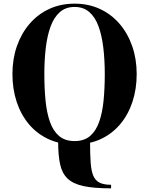

<svg xmlns="http://www.w3.org/2000/svg" viewBox="-20 -780 814 1050"><path d="M587.5 250Q494.5 250 437.2 237.8Q380 225.5 349.8 196.8Q319.5 168 308.8 118.8Q298 69.5 298 -4.5Q342.5 4 386 4Q429.5 4 472.5 -4.5Q472.5 63.5 475.8 109Q479 154.5 490.2 181Q501.5 207.5 524.8 219Q548 230.5 587.5 230.5ZM388 10Q308 10 245 -19.2Q182 -48.5 138 -101Q94 -153.5 71 -223.5Q48 -293.5 48 -375Q48 -457 72.2 -527Q96.5 -597 141.5 -649.5Q186.5 -702 249 -731Q311.5 -760 388 -760Q464 -760 526.5 -731Q589 -702 634 -649.5Q679 -597 703.2 -527Q727.5 -457 727.5 -375Q727.5 -293.5 704.5 -223.5Q681.5 -153.5 637.5 -101Q593.5 -48.5 530.5 -19.2Q467.5 10 388 10ZM388 -8.5Q440 -8.5 472.5 -36.2Q505 -64 522.5 -114Q540 -164 546.5 -230.8Q553 -297.5 553 -375Q553 -452.5 545 -519.2Q537 -586 518.8 -636Q500.5 -686 468.5 -714Q436.5 -742 388 -742Q339.5 -742 307.5 -714Q275.5 -686 257 -636Q238.5 -586 230.5 -519.2Q222.5 -452.5 222.5 -375Q222.5 -297.5 229 -230.8Q235.5 -164 253 -114Q270.5 -64 303.2 -36.2Q336 -8.5 388 -8.5Z"/></svg>

Font: Bodoni Moda SC 11pt
Style: Bold
Weight: 700
Version: Version 2.005